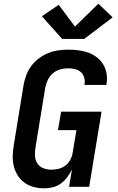

<svg xmlns="http://www.w3.org/2000/svg" viewBox="-20 -1012 640 1040"><path d="M219 8Q189 8 161.5 0.5Q134 -7 112 -23Q90 -39 75.5 -62.5Q61 -86 54.5 -113Q48 -140 49 -169.5Q50 -199 55 -228L108 -553Q113 -580 123 -606.5Q133 -633 150.5 -656Q168 -679 191.5 -696.5Q215 -714 241.5 -724.5Q268 -735 295.5 -739Q323 -743 350 -743Q378 -743 405.5 -739.5Q433 -736 458 -727Q483 -718 504 -702Q525 -686 538.5 -664Q552 -642 557 -614.5Q562 -587 557 -559Q557 -557 556.5 -555.5Q556 -554 556 -552H437Q437 -553 437.5 -554Q438 -555 438 -555Q441 -574 436 -592Q431 -610 418 -621.5Q405 -633 387 -637.5Q369 -642 350 -642Q328 -642 306 -636Q284 -630 266.5 -615Q249 -600 239 -579Q229 -558 225 -536L172 -212Q168 -189 169.5 -166.5Q171 -144 182.5 -126.5Q194 -109 214.5 -101Q235 -93 257 -93Q277 -93 296.5 -97.5Q316 -102 332.5 -114Q349 -126 359.5 -144.5Q370 -163 373 -182L394 -307H294L311 -407H530L463 0H354L370 -94Q359 -72 344 -52Q329 -32 309 -17.5Q289 -3 265 2.5Q241 8 219 8ZM317 -801 207 -924 298 -986 386 -868 513 -992 590 -918 436 -801Z"/></svg>

Font: Iosevka Curly Extended Oblique
Style: Bold
Weight: 700
Width: 7
Italic angle: -9°
Monospace: yes
Designer: Belleve Invis
Foundry: Belleve Invis
Version: Version 11.1.0; ttfautohint (v1.8.3)